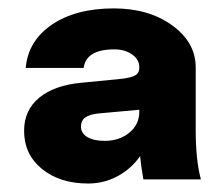

<svg xmlns="http://www.w3.org/2000/svg" viewBox="-20 -681 528 455"><path d="M443.8 -373Q443.8 -300.8 456.1 -255.9H319.8Q314 -288.6 312 -311Q291 -280.8 258.5 -263.4Q226.1 -246.1 189 -246.1Q121.6 -246.1 79.3 -280.8Q37.1 -315.4 37.1 -371.1Q37.1 -419.9 73 -449.5Q108.9 -479 172.9 -484.9L267.1 -494.1Q290 -496.6 300 -502.2Q310.1 -507.8 310.1 -520V-522Q310.1 -540 293 -552Q275.9 -564 251 -564Q184.1 -564 178.2 -520H41Q46.4 -584 103 -622.6Q159.7 -661.1 250 -661.1Q332.5 -661.1 388.2 -620.8Q443.8 -580.6 443.8 -521ZM171.9 -380.9Q171.9 -365.2 187 -356.2Q202.1 -347.2 228 -347.2Q263.2 -347.2 286.6 -366.7Q310.1 -386.2 310.1 -416V-420.9L212.9 -412.1Q191.4 -409.7 181.6 -402.3Q171.9 -395 171.9 -380.9Z"/></svg>

Font: Overused Grotesk ExtraBold
Style: Regular
Weight: 800
Version: Version 0.002